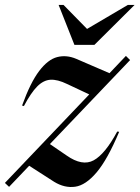

<svg xmlns="http://www.w3.org/2000/svg" viewBox="-52 -752 569 783"><path d="M-32 -6 312 -367 221.5 -409.5Q182.5 -428.5 153.8 -426.8Q125 -425 99.5 -399.2Q74 -373.5 45.5 -319.5L38 -321.5Q72 -415.5 107.8 -462.5Q143.5 -509.5 181.2 -519.2Q219 -529 259 -512L394.5 -453.5L461.5 -524L478.5 -507L151.5 -164.5L219.5 -118Q283.5 -73 330 -98.2Q376.5 -123.5 426 -215.5L434 -214.5Q386.5 -101.5 342 -49Q297.5 3.5 254.5 9.5Q211.5 15.5 169 -10.5L67 -76L-15 10ZM497 -732 333 -569H251.5L187 -732H207L303 -634L469.5 -732Z"/></svg>

Font: Newsreader 72pt SemiBold
Style: Italic
Weight: 600
Italic angle: -17°
Designer: Hugues Gentile
Foundry: Production Type
Version: Version 1.003; ttfautohint (v1.8.3)